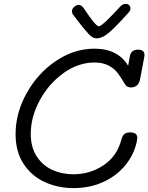

<svg xmlns="http://www.w3.org/2000/svg" viewBox="-20 -963 762 986"><path d="M722 -680Q722 -674 721 -671L700 -559Q692 -514 652 -514Q632 -514 622 -530Q601 -566 584 -588.5Q567 -611 537.5 -626.5Q508 -642 465 -642Q382 -642 306.5 -588Q231 -534 184.5 -448.5Q138 -363 138 -276Q138 -207 168.5 -160Q199 -113 248.5 -90.5Q298 -68 357 -68Q441 -68 510.5 -113.5Q580 -159 603 -245Q607 -262 616.5 -272.5Q626 -283 648 -283Q667 -283 676 -276Q685 -269 685 -255Q685 -251 683 -239Q670 -173 626 -117.5Q582 -62 512.5 -29.5Q443 3 357 3Q278 3 210 -28Q142 -59 101 -121.5Q60 -184 60 -274Q60 -382 116.5 -484Q173 -586 266.5 -649.5Q360 -713 465 -713Q527 -713 570.5 -690Q614 -667 638 -625L647 -674Q649 -689 659.5 -698.5Q670 -708 689 -708Q722 -708 722 -680ZM650 -919Q650 -913 647 -907.5Q644 -902 641 -899.5Q638 -897 637 -895Q581 -832 544 -799Q507 -766 475 -766Q456 -766 435.5 -788Q415 -810 381 -854Q366 -875 356 -887Q348 -896 350 -909Q351 -920 362.5 -929Q374 -938 385 -938Q399 -938 412 -918Q471 -828 488 -828Q497 -828 527 -856.5Q557 -885 599 -931Q610 -943 627 -943Q637 -943 643.5 -936Q650 -929 650 -919Z"/></svg>

Font: Mali
Style: Italic
Weight: 400
Italic angle: -10°
Version: Version 1.000; ttfautohint (v1.6)